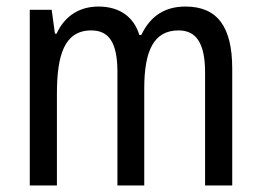

<svg xmlns="http://www.w3.org/2000/svg" viewBox="-20 -567 798 587"><path d="M547 -547C485 -547 440 -519 412 -460H406C390 -513 348 -547 281 -547C224 -547 178 -519 153 -464H148L138 -537H71V0H154V-280C154 -397 176 -474 259 -474C313 -474 339 -437 339 -347V0H421V-296C421 -412 450 -474 526 -474C580 -474 607 -435 607 -345V0H690V-357C690 -486 644 -547 547 -547Z"/></svg>

Font: Noto Sans Sinhala UI Condensed
Style: Regular
Weight: 400
Width: 3
Designer: Jelle Bosma - Monotype Design Team
Foundry: Monotype Imaging Inc.
Version: Version 2.006